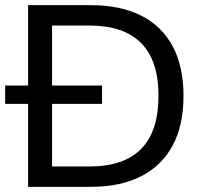

<svg xmlns="http://www.w3.org/2000/svg" viewBox="-24 -725 791 745"><path d="M85 0V-705H328Q443 -705 523.5 -664.5Q604 -624 646 -545.5Q688 -467 688 -353Q688 -239 646 -160.5Q604 -82 523.5 -41Q443 0 328 0ZM178 -79H322Q457 -79 524 -147.5Q591 -216 591 -353Q591 -490 523.5 -558Q456 -626 322 -626H178ZM-4 -322V-393H372V-322Z"/></svg>

Font: Nunito Sans 12pt ExtraLight Medium
Style: Regular
Weight: 500
Version: Version 3.101;gftools[0.9.27]